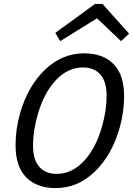

<svg xmlns="http://www.w3.org/2000/svg" viewBox="-20 -941 676 976"><path d="M261.2 -773.9 462.9 -920.9H501L636.2 -770L595.2 -731.9L473.1 -848.1L286.1 -731.9ZM407.2 -669.9Q503.9 -669.9 557.4 -615.2Q610.8 -560.5 610.8 -453.1Q610.8 -371.1 587.9 -290Q548.3 -151.9 461.7 -68.4Q375 15.1 263.2 15.1Q166.5 15.1 112.8 -39.8Q59.1 -94.7 59.1 -202.1Q59.1 -284.2 82 -365.2Q121.6 -502.9 208.5 -586.4Q295.4 -669.9 407.2 -669.9ZM268.1 -57.1Q345.2 -57.1 406 -121.8Q466.8 -186.5 498 -295.9Q522 -378.4 522 -454.1Q522 -526.4 490.2 -562.3Q458.5 -598.1 401.9 -598.1Q324.7 -598.1 263.9 -533.4Q203.1 -468.8 171.9 -358.9Q147.9 -276.4 147.9 -201.2Q147.9 -128.9 179.7 -93Q211.4 -57.1 268.1 -57.1Z"/></svg>

Font: IntelOne Mono
Style: Italic
Weight: 400
Italic angle: -16°
Designer: Fred Shallcrass
Foundry: Frere-Jones Type LLC
Version: Version 1.200;hotconv 1.1.0;makeotfexe 2.6.0;FJTRelease1.2